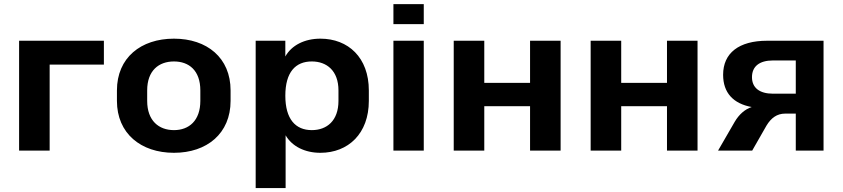

<svg xmlns="http://www.w3.org/2000/svg" viewBox="-20 -739 4134 942"><path d="M223.6 0V-421.9H489.7V-539.1H73.7V0Z M833.5 10.7C995.6 10.7 1111.3 -84.5 1111.3 -244.1V-295.4C1111.3 -455.6 995.6 -549.3 833.5 -549.3C670.9 -549.3 553.7 -455.6 553.7 -295.4V-244.1C553.7 -84.5 670.9 10.7 833.5 10.7ZM833.5 -100.6C759.3 -100.6 702.1 -146.5 702.1 -244.1V-295.4C702.1 -393.1 759.3 -437.5 833.5 -437.5C907.2 -437.5 962.9 -393.1 962.9 -295.4V-244.1C962.9 -147 907.2 -100.6 833.5 -100.6Z M1381.3 183.6V-75.2C1412.6 -21 1475.6 10.7 1551.8 10.7C1688.5 10.7 1789.6 -83.5 1789.6 -244.1V-295.4C1789.6 -456.5 1688.5 -549.3 1551.8 -549.3C1474.6 -549.3 1410.6 -517.1 1379.9 -461.9V-539.1H1234.4V183.6ZM1509.8 -100.6C1429.7 -100.6 1379.9 -154.8 1379.9 -269.5C1379.9 -384.8 1429.7 -437.5 1509.8 -437.5C1583.5 -437.5 1640.6 -391.6 1640.6 -295.4V-244.1C1640.6 -146.5 1583.5 -100.6 1509.8 -100.6Z M2059.1 -620.6V-718.8H1910.2V-620.6ZM2059.1 0V-539.1H1910.2V0Z M2356 0V-217.8H2580.6V0H2730.5V-539.1H2580.6V-332.5H2356V-539.1H2206.1V0Z M3027.8 0V-217.8H3252.4V0H3402.3V-539.1H3252.4V-332.5H3027.8V-539.1H2877.9V0Z M3670.4 0 3740.7 -123C3763.2 -160.2 3792 -181.6 3832 -181.6H3884.3V0H4020.5V-539.1H3743.7C3605 -539.1 3527.8 -478.5 3527.8 -372.1C3527.8 -283.7 3577.6 -230.5 3668 -213.9C3634.8 -203.1 3605.5 -177.2 3584.5 -141.1L3502.9 0ZM3772.9 -279.3C3706.1 -279.3 3669.4 -308.6 3669.4 -360.4C3669.4 -413.1 3705.6 -442.4 3772.9 -442.4H3884.3V-279.3Z"/></svg>

Font: Winston
Style: Bold
Weight: 700
Designer: Vernon Adams, Kim Jin-seong, David Berlow, Cristiano Sobral
Foundry: The Winston Project Authors
Version: Version 3.004